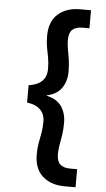

<svg xmlns="http://www.w3.org/2000/svg" viewBox="-64 -851 583 1059"><g transform="rotate(5 228.0 -321.0)"><path d="M335 169Q260 169 213.5 128Q167 87 167 7Q167 -27 172 -55Q177 -83 182.5 -112Q188 -141 188 -176Q188 -199 179 -219Q170 -239 148.5 -253.5Q127 -268 89 -273V-369Q127 -375 148.5 -389Q170 -403 179 -423Q188 -443 188 -467Q188 -503 182.5 -531Q177 -559 172 -587Q167 -615 167 -649Q167 -729 213.5 -770Q260 -811 335 -811H396V-711H357Q320 -711 301.5 -693.5Q283 -676 283 -637Q283 -611 288 -585Q293 -559 297.5 -529.5Q302 -500 302 -462Q302 -410 276 -372Q250 -334 193 -322V-320Q250 -308 276 -270.5Q302 -233 302 -179Q302 -142 297.5 -112.5Q293 -83 288 -57Q283 -31 283 -5Q283 34 301.5 51.5Q320 69 357 69H396V169Z"/></g></svg>

Font: DM Sans 24pt SemiBold
Style: Regular
Weight: 600
Designer: Colophon Foundry, Jonny Pinhorn
Foundry: Colophon Foundry
Version: Version 4.004;gftools[0.9.30]